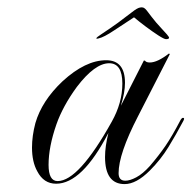

<svg xmlns="http://www.w3.org/2000/svg" viewBox="-20 -486 509 510"><path d="M311 3Q259 3 259 -69Q259 -97 268 -133Q198 2 129 2Q96 2 79 -31Q65 -56 65 -94Q65 -125 74 -159Q91 -218 146 -270Q207 -326 262 -326Q312 -326 312 -266Q312 -240 301 -205L362 -325H365Q368 -320 378 -320Q398 -320 429 -344L431 -342L346 -176Q295 -77 295 -26Q295 -6 313 -6Q325 -6 342 -15Q359 -24 378 -45Q402 -73 419.5 -98.5Q437 -124 460 -168Q463 -173 466 -173Q472 -173 466 -163Q448 -129 427.5 -95.5Q407 -62 378 -33Q342 3 311 3ZM133 -5Q189 -5 277 -163Q305 -213 305 -264Q305 -318 270 -318Q232 -318 184 -255Q165 -229 151.5 -204Q138 -179 130 -156Q109 -96 109 -48Q109 -5 133 -5ZM421 -382Q416 -382 400.5 -392Q385 -402 367 -415.5Q349 -429 336 -440Q311 -424 283.5 -405.5Q256 -387 242 -384Q235 -382 236 -385Q237 -387 247.5 -394Q258 -401 272 -410.5Q286 -420 294 -426Q317 -443 331 -454Q345 -465 352 -466Q356 -467 360 -466Q365 -465 373 -454Q381 -443 395 -426Q400 -420 408.5 -411Q417 -402 423.5 -394.5Q430 -387 429 -385Q428 -382 421 -382Z"/></svg>

Font: Imperial Script
Style: Regular
Weight: 400
Designer: Robert E. Leuschke
Foundry: Robert E. Leuschke
Version: Version 1.010; ttfautohint (v1.8.3)